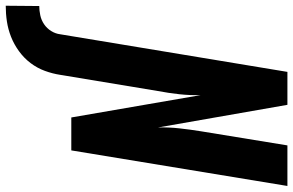

<svg xmlns="http://www.w3.org/2000/svg" viewBox="-296 -582 998 653"><g transform="rotate(90 202.5 -256.0)"><path d="M-104 223 -103 109Q-88 109 -71.5 105.5Q-55 102 -41 92.5Q-27 83 -18 68.5Q-9 54 -7 38L121 -735H233L310 -295Q309 -331 313 -367.5Q317 -404 323 -441L371 -735H509L388 0H276L200 -440Q201 -404 197 -367.5Q193 -331 186 -294L131 38Q127 64 117.5 90Q108 116 91 138.5Q74 161 50.5 178Q27 195 1.5 205Q-24 215 -50.5 219Q-77 223 -104 223Z"/></g></svg>

Font: Iosevka SS18 Heavy
Style: Italic
Weight: 900
Italic angle: -9°
Monospace: yes
Designer: Belleve Invis
Foundry: Belleve Invis
Version: Version 25.1.1; ttfautohint (v1.8.4)